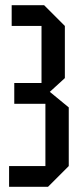

<svg xmlns="http://www.w3.org/2000/svg" viewBox="-20 -720 315 740"><path d="M165 0H15V-80H155V-320H35V-400H140V-620H25V-700H150L230 -620V-419L172 -366L245 -306V-80Z"/></svg>

Font: Tektur Condensed
Style: Regular
Weight: 400
Width: 3
Designer: Adam Jagosz
Foundry: Adam Jagosz
Version: Version 1.005;gftools[0.9.30]